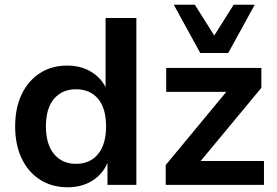

<svg xmlns="http://www.w3.org/2000/svg" viewBox="-20 -781 1169 811"><path d="M266 10Q199 10 149 -22Q99 -54 71.5 -112Q44 -170 44 -247Q44 -325 71.5 -382.5Q99 -440 148.5 -472Q198 -504 264 -504Q325 -504 369.5 -475Q414 -446 432 -399H426V-705H556V0H434V-103H438Q419 -50 373.5 -20Q328 10 266 10ZM301 -89Q360 -89 394 -130Q428 -171 428 -247Q428 -324 394 -364Q360 -404 301 -404Q243 -404 208.5 -364Q174 -324 174 -247Q174 -171 208.5 -130Q243 -89 301 -89ZM680 0V-84L964 -427L965 -393H682V-494H1084V-410L797 -64L795 -101H1095V0ZM826 -557 714 -761H803L885 -631L967 -761H1056L944 -557Z"/></svg>

Font: Nunito Sans 10pt
Style: Bold
Weight: 700
Designer: Vernon Adams
Foundry: Vernon Adams
Version: Version 3.101;gftools[0.9.27]